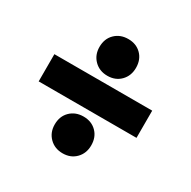

<svg xmlns="http://www.w3.org/2000/svg" viewBox="-125 -713 765 770"><g transform="rotate(30 257.5 -327.5)"><path d="M31 -391H484V-265H31ZM258 -592Q295 -592 318.5 -568.5Q342 -545 342 -507Q342 -470 318.5 -446Q295 -422 258 -422Q221 -422 197 -446Q173 -470 173 -507Q173 -545 197 -568.5Q221 -592 258 -592ZM258 -233Q295 -233 318.5 -209.5Q342 -186 342 -148Q342 -111 318.5 -87Q295 -63 258 -63Q221 -63 197 -87Q173 -111 173 -148Q173 -186 197 -209.5Q221 -233 258 -233Z"/></g></svg>

Font: Alexandria ExtraBold
Style: Regular
Weight: 800
Designer: Mohamed Gaber
Foundry: Kief Type Foundry
Version: Version 5.100